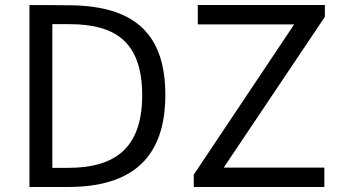

<svg xmlns="http://www.w3.org/2000/svg" viewBox="-20 -743 1364 763"><path d="M97 -723V0H251C514 0 637 -125 637 -366C637 -596 527 -719 261 -722C200 -723 105 -723 97 -723ZM750 0H1269V-77H869L1271 -676V-723H766V-646H1149L750 -49ZM188 -647H255C438 -647 545 -577 545 -364C545 -153 435 -76 251 -76H188Z"/></svg>

Font: United Sans
Style: Regular
Weight: 400
Designer: Pablo Impallari, Rodrigo Fuenzalida (Modified by Dan O. Williams)
Version: Version 1.000;PS 001.000;hotconv 1.0.88;makeotf.lib2.5.64775